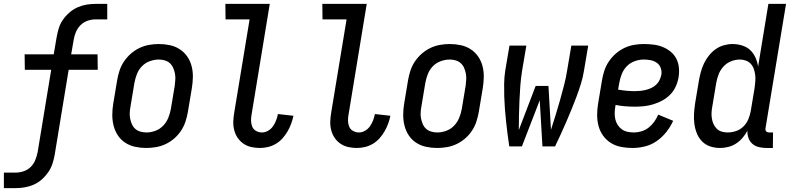

<svg xmlns="http://www.w3.org/2000/svg" viewBox="-50 -755 4073 990"><path d="M-30 215V135H31Q51 135 72 128Q93 121 108.5 105.5Q124 90 132 70Q140 50 144 30L214 -395H78L77 -475H227L242 -563Q246 -586 253 -609Q260 -632 274 -652.5Q288 -673 307.5 -690Q327 -707 349.5 -717Q372 -727 395.5 -731Q419 -735 442 -735H503V-655H442Q422 -655 401.5 -648Q381 -641 365.5 -625.5Q350 -610 341.5 -590Q333 -570 330 -550L317 -475H453L454 -395H304L232 43Q228 66 220.5 89Q213 112 199 132.5Q185 153 166 170Q147 187 124 197Q101 207 77.5 211Q54 215 31 215Z M704 8Q675 8 647 2Q619 -4 596 -19Q573 -34 558 -56.5Q543 -79 536 -106Q529 -133 529 -162Q529 -191 534 -221L554 -341Q558 -365 566 -390Q574 -415 589 -437.5Q604 -460 624.5 -478Q645 -496 669 -507.5Q693 -519 718.5 -523.5Q744 -528 769 -528Q798 -528 826 -522Q854 -516 877 -501Q900 -486 915.5 -463.5Q931 -441 938 -414Q945 -387 944.5 -358Q944 -329 939 -299L919 -179Q915 -155 907 -130Q899 -105 884.5 -82.5Q870 -60 849.5 -42Q829 -24 805 -12.5Q781 -1 755 3.5Q729 8 704 8ZM705 -72Q728 -72 751 -80.5Q774 -89 791 -106.5Q808 -124 817.5 -147Q827 -170 831 -193L851 -313Q853 -329 854 -345Q855 -361 852 -376Q849 -391 843 -405Q837 -419 826 -429Q815 -439 800 -443.5Q785 -448 769 -448Q746 -448 722.5 -439.5Q699 -431 682 -413.5Q665 -396 656 -373Q647 -350 643 -327L623 -207Q620 -191 619 -175Q618 -159 621 -144Q624 -129 630 -115Q636 -101 647 -91Q658 -81 673.5 -76.5Q689 -72 705 -72Z M1290 8Q1267 8 1245 3Q1223 -2 1205 -14.5Q1187 -27 1175 -45Q1163 -63 1157.5 -85Q1152 -107 1153 -130Q1154 -153 1158 -176L1237 -655H1113L1112 -735H1341L1247 -163Q1244 -147 1244.5 -131Q1245 -115 1251 -101Q1257 -87 1271 -79.5Q1285 -72 1301 -72Q1317 -72 1332.5 -81Q1348 -90 1358 -104.5Q1368 -119 1374 -135Q1380 -151 1383 -167L1463 -158Q1459 -138 1451.5 -117.5Q1444 -97 1433 -78Q1422 -59 1407 -42Q1392 -25 1372.5 -13.5Q1353 -2 1332 3Q1311 8 1290 8Z M1790 8Q1767 8 1745 3Q1723 -2 1705 -14.5Q1687 -27 1675 -45Q1663 -63 1657.5 -85Q1652 -107 1653 -130Q1654 -153 1658 -176L1737 -655H1613L1612 -735H1841L1747 -163Q1744 -147 1744.5 -131Q1745 -115 1751 -101Q1757 -87 1771 -79.5Q1785 -72 1801 -72Q1817 -72 1832.5 -81Q1848 -90 1858 -104.5Q1868 -119 1874 -135Q1880 -151 1883 -167L1963 -158Q1959 -138 1951.5 -117.5Q1944 -97 1933 -78Q1922 -59 1907 -42Q1892 -25 1872.5 -13.5Q1853 -2 1832 3Q1811 8 1790 8Z M2204 8Q2175 8 2147 2Q2119 -4 2096 -19Q2073 -34 2058 -56.5Q2043 -79 2036 -106Q2029 -133 2029 -162Q2029 -191 2034 -221L2054 -341Q2058 -365 2066 -390Q2074 -415 2089 -437.5Q2104 -460 2124.5 -478Q2145 -496 2169 -507.5Q2193 -519 2218.5 -523.5Q2244 -528 2269 -528Q2298 -528 2326 -522Q2354 -516 2377 -501Q2400 -486 2415.5 -463.5Q2431 -441 2438 -414Q2445 -387 2444.5 -358Q2444 -329 2439 -299L2419 -179Q2415 -155 2407 -130Q2399 -105 2384.5 -82.5Q2370 -60 2349.5 -42Q2329 -24 2305 -12.5Q2281 -1 2255 3.5Q2229 8 2204 8ZM2205 -72Q2228 -72 2251 -80.5Q2274 -89 2291 -106.5Q2308 -124 2317.5 -147Q2327 -170 2331 -193L2351 -313Q2353 -329 2354 -345Q2355 -361 2352 -376Q2349 -391 2343 -405Q2337 -419 2326 -429Q2315 -439 2300 -443.5Q2285 -448 2269 -448Q2246 -448 2222.5 -439.5Q2199 -431 2182 -413.5Q2165 -396 2156 -373Q2147 -350 2143 -327L2123 -207Q2120 -191 2119 -175Q2118 -159 2121 -144Q2124 -129 2130 -115Q2136 -101 2147 -91Q2158 -81 2173.5 -76.5Q2189 -72 2205 -72Z M2576 0Q2571 -32 2567 -64Q2563 -96 2559.5 -128Q2556 -160 2553.5 -192.5Q2551 -225 2550 -257.5Q2549 -290 2549.5 -323.5Q2550 -357 2555 -390L2577 -520H2664L2642 -390Q2636 -352 2633 -314Q2630 -276 2628.5 -238Q2627 -200 2626 -162Q2625 -124 2625 -86V-84L2712 -312H2778L2791 -84V-86Q2803 -124 2815 -162Q2827 -200 2837.5 -238Q2848 -276 2858 -314Q2868 -352 2874 -390L2896 -520H2983L2961 -390Q2956 -357 2945.5 -323.5Q2935 -290 2923 -257.5Q2911 -225 2897.5 -192.5Q2884 -160 2870.5 -128Q2857 -96 2842 -64Q2827 -32 2812 0H2747L2733 -238L2641 0Z M3211 8Q3181 8 3152.5 2.5Q3124 -3 3100.5 -17.5Q3077 -32 3060.5 -54.5Q3044 -77 3036.5 -104.5Q3029 -132 3029 -161.5Q3029 -191 3034 -221L3054 -341Q3058 -365 3066 -390Q3074 -415 3089 -437.5Q3104 -460 3124.5 -478Q3145 -496 3169 -507.5Q3193 -519 3218.5 -523.5Q3244 -528 3269 -528Q3294 -528 3319 -525Q3344 -522 3366.5 -513Q3389 -504 3407.5 -489Q3426 -474 3437 -453Q3448 -432 3450.5 -407Q3453 -382 3449 -357Q3445 -333 3434.5 -309.5Q3424 -286 3406.5 -268Q3389 -250 3366.5 -237.5Q3344 -225 3319.5 -217.5Q3295 -210 3271.5 -207.5Q3248 -205 3225 -205Q3199 -205 3173.5 -207Q3148 -209 3124 -214L3123 -207Q3120 -190 3119.5 -173.5Q3119 -157 3122.5 -141Q3126 -125 3134.5 -111.5Q3143 -98 3156 -88.5Q3169 -79 3185.5 -75.5Q3202 -72 3219 -72Q3238 -72 3258 -78Q3278 -84 3294.5 -97Q3311 -110 3323.5 -127.5Q3336 -145 3344 -164L3421 -132Q3407 -101 3385.5 -74Q3364 -47 3336 -27.5Q3308 -8 3275.5 0Q3243 8 3211 8ZM3224 -285Q3238 -285 3252 -286.5Q3266 -288 3280.5 -291.5Q3295 -295 3308.5 -301.5Q3322 -308 3333 -318Q3344 -328 3350.5 -341.5Q3357 -355 3360 -369Q3363 -387 3357 -404Q3351 -421 3337 -431Q3323 -441 3305.5 -444.5Q3288 -448 3269 -448Q3246 -448 3222.5 -439.5Q3199 -431 3182 -413.5Q3165 -396 3156 -373Q3147 -350 3143 -327L3137 -293Q3159 -289 3180.5 -287Q3202 -285 3224 -285Z M3663 8Q3636 8 3612 0Q3588 -8 3570.5 -25.5Q3553 -43 3543.5 -66.5Q3534 -90 3530.5 -115.5Q3527 -141 3528.5 -167.5Q3530 -194 3534 -221L3554 -341Q3558 -363 3564 -385Q3570 -407 3580 -428Q3590 -449 3605 -468Q3620 -487 3639.5 -501Q3659 -515 3682 -521.5Q3705 -528 3727 -528Q3752 -528 3776.5 -520.5Q3801 -513 3818 -497Q3835 -481 3845 -459Q3855 -437 3859 -412L3912 -735H4003L3897 -93Q3896 -89 3897 -85Q3898 -81 3900.5 -78Q3903 -75 3907 -73.5Q3911 -72 3916 -72H3936L3935 8H3902Q3882 8 3863 3.5Q3844 -1 3830 -13Q3816 -25 3809.5 -43Q3803 -61 3804 -81Q3794 -62 3779 -44.5Q3764 -27 3745.5 -15Q3727 -3 3705.5 2.5Q3684 8 3663 8ZM3701 -72Q3723 -72 3744.5 -79Q3766 -86 3782.5 -102Q3799 -118 3808 -139Q3817 -160 3821 -182L3841 -302Q3843 -318 3844.5 -335Q3846 -352 3844 -368Q3842 -384 3837 -399Q3832 -414 3821.5 -425.5Q3811 -437 3796 -442.5Q3781 -448 3765 -448Q3742 -448 3719.5 -439Q3697 -430 3680.5 -412Q3664 -394 3655.5 -372Q3647 -350 3643 -327L3623 -207Q3620 -192 3619 -176Q3618 -160 3620.5 -144.5Q3623 -129 3629 -115.5Q3635 -102 3645.5 -91.5Q3656 -81 3671 -76.5Q3686 -72 3701 -72Z"/></svg>

Font: Iosevka Term Curly Medium
Style: Italic
Weight: 500
Italic angle: -9°
Designer: Belleve Invis
Foundry: Belleve Invis
Version: Version 32.3.0